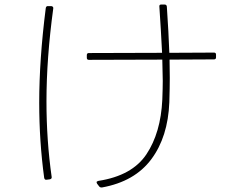

<svg xmlns="http://www.w3.org/2000/svg" viewBox="-20 -793 1040 847"><path d="M363 -538V-550Q363 -559 372 -559L695 -560Q690 -662 683 -764V-766Q683 -773 691 -773H706Q715 -773 716 -764Q724 -647 727 -560L924 -561Q933 -561 933 -552V-540Q933 -531 924 -531L728 -530L729 -449Q729 -408 727 -342Q721 -189 647.5 -90.5Q574 8 430 34H427Q421 34 418 30L408 17Q406 13 406 11Q406 7 414 5Q563 -18 626 -112.5Q689 -207 696 -353Q698 -405 698 -436Q698 -464 696 -530L372 -529Q363 -529 363 -538ZM215 -756Q185 -536 185 -346Q185 -173 208 -12V-10Q208 -4 200 -2L185 0H183Q177 0 175 -8Q153 -169 153 -340Q153 -531 182 -758Q184 -767 192 -766H207Q216 -764 215 -756Z"/></svg>

Font: LINE Seed JP_TTF Thin
Style: Regular
Weight: 250
Designer: LY Corporation & Fontrix & Fontworks
Version: Version 1.008